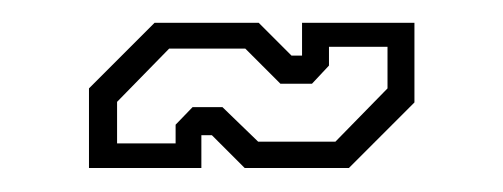

<svg xmlns="http://www.w3.org/2000/svg" viewBox="-20 -398 430 164"><path d="M56 -254.5V-322.5L112 -378.5H201L229 -350.5H238V-378.5H334V-310.5L278 -254.5H189L161 -282.5H152V-254.5ZM80 -275.5H130V-291.5L144.5 -306.5H170L200.5 -277H266.5L311 -322.5V-358H261V-342L246.5 -326.5H219.5L189.5 -356.5H124.5L80 -311Z"/></svg>

Font: Tourney Light
Style: Regular
Weight: 300
Version: Version 1.015